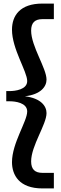

<svg xmlns="http://www.w3.org/2000/svg" viewBox="-20 -805 339 1073"><path d="M119 -267C209 -277 240 -322 240 -360C240 -424 154 -546 154 -634C154 -678 175 -698 217 -698H281V-785H217C92 -785 47 -718 47 -639C47 -531 132 -406 132 -352C132 -304 64 -296 34 -296H15V-239H34C65 -239 132 -231 132 -182C132 -127 47 -5 47 101C47 173 87 248 217 248H281V161H217C175 161 154 141 154 97C154 9 240 -109 240 -173C240 -212 209 -256 119 -267Z"/></svg>

Font: Zilla Slab Bold
Style: Regular
Weight: 700
Designer: Typotheque.com
Foundry: Typotheque type foundry
Version: Version 1.3; 2018